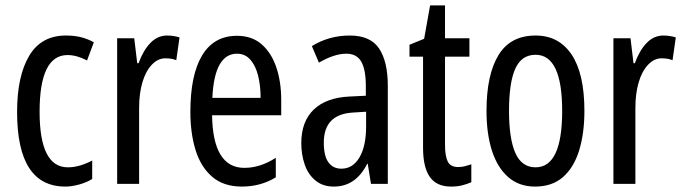

<svg xmlns="http://www.w3.org/2000/svg" viewBox="-20 -678 2521 708"><path d="M221 10Q43 10 43 -265Q43 -397 87.5 -472Q132 -547 223 -547Q255 -547 280 -540.5Q305 -534 326 -522L301 -455Q263 -475 229 -475Q126 -475 126 -266Q126 -61 230 -61Q252 -61 274.5 -67.5Q297 -74 320 -86V-18Q299 -5 271.5 2.5Q244 10 221 10Z M596 -547Q620 -547 642 -540L630 -456Q613 -463 590 -463Q562 -463 539.5 -439Q517 -415 505 -374Q493 -333 493 -280V0H412V-537H475L486 -445H491Q508 -492 534.5 -519.5Q561 -547 596 -547Z M854 -546Q909 -546 945 -514.5Q981 -483 999 -429.5Q1017 -376 1017 -309V-253H762Q765 -59 881 -59Q910 -59 938.5 -68Q967 -77 997 -96V-24Q941 10 872 10Q804 10 762 -26.5Q720 -63 701 -125Q682 -187 682 -265Q682 -402 725.5 -474Q769 -546 854 -546ZM854 -480Q813 -480 790 -440Q767 -400 763 -317H941Q941 -361 932 -398Q923 -435 903.5 -457.5Q884 -480 854 -480Z M1270 -547Q1346 -547 1378 -499Q1410 -451 1410 -362V0H1348L1336 -74H1334Q1292 10 1211 10Q1170 10 1143 -12.5Q1116 -35 1103.5 -71.5Q1091 -108 1091 -150Q1091 -230 1137 -274Q1183 -318 1268 -322L1329 -325V-360Q1329 -422 1312 -451Q1295 -480 1257 -480Q1213 -480 1156 -447L1130 -508Q1193 -547 1270 -547ZM1282 -263Q1174 -257 1174 -152Q1174 -103 1191 -79.5Q1208 -56 1239 -56Q1281 -56 1305.5 -97.5Q1330 -139 1330 -212V-266Z M1670 -62Q1682 -62 1694 -65Q1706 -68 1718 -72V-6Q1702 1 1684 5.5Q1666 10 1643 10Q1590 10 1565 -25.5Q1540 -61 1540 -133V-469H1490V-513L1544 -535L1566 -658H1621V-537H1711V-469H1621V-143Q1621 -103 1631 -82.5Q1641 -62 1670 -62Z M2135 -269Q2135 -186 2115.5 -123Q2096 -60 2056 -25Q2016 10 1953 10Q1894 10 1854 -25Q1814 -60 1794 -122.5Q1774 -185 1774 -269Q1774 -402 1818 -474.5Q1862 -547 1955 -547Q2041 -547 2088 -476.5Q2135 -406 2135 -269ZM1857 -269Q1857 -166 1880.5 -113.5Q1904 -61 1955 -61Q2053 -61 2053 -269Q2053 -476 1955 -476Q1903 -476 1880 -424.5Q1857 -373 1857 -269Z M2426 -547Q2450 -547 2472 -540L2460 -456Q2443 -463 2420 -463Q2392 -463 2369.5 -439Q2347 -415 2335 -374Q2323 -333 2323 -280V0H2242V-537H2305L2316 -445H2321Q2338 -492 2364.5 -519.5Q2391 -547 2426 -547Z"/></svg>

Font: Noto Sans Sinhala UI ExtraCondensed
Style: Regular
Weight: 400
Width: 2
Designer: Jelle Bosma - Monotype Design Team
Foundry: Monotype Imaging Inc.
Version: Version 2.006; ttfautohint (v1.8.4.7-5d5b)